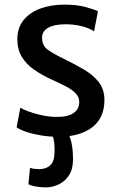

<svg xmlns="http://www.w3.org/2000/svg" viewBox="-20 -584 520 831"><path d="M52 -33 68 -118Q75.5 -112.5 99.2 -103.2Q123 -94 156.2 -86.2Q189.5 -78.5 225 -78Q273 -77.5 298 -94.5Q323 -111.5 323 -142Q323 -163.5 308 -179.5Q293 -195.5 266.8 -209.2Q240.5 -223 207 -238Q162 -258.5 127.5 -282.5Q93 -306.5 73.8 -339Q54.5 -371.5 55 -417Q56 -466.5 83.8 -499.2Q111.5 -532 157.5 -548Q203.5 -564 260 -564Q312.5 -564 352 -553.2Q391.5 -542.5 404 -535L387 -448Q378 -455.5 359.2 -462.8Q340.5 -470 316 -474.5Q291.5 -479 266 -479Q215 -479 189 -464.2Q163 -449.5 162 -423Q161.5 -386.5 187.2 -368.5Q213 -350.5 249 -333Q300.5 -308 342 -283.8Q383.5 -259.5 407.8 -228.2Q432 -197 432 -151Q432 -73 378.5 -32.5Q325 8 232 8Q193.5 8 157.2 2Q121 -4 93.2 -13.5Q65.5 -23 52 -33ZM103 213 110 142Q117 145.5 128 146.8Q139 148 150 148Q180 148 197.8 131.2Q215.5 114.5 216 75Q217 42.5 212.5 20.8Q208 -1 201 -15L246 -17L268 -15Q278 -3.5 284.2 14.8Q290.5 33 293.2 56.2Q296 79.5 296 106Q296 148 278.5 174.8Q261 201.5 233.8 214.2Q206.5 227 178 227Q164 227 148.8 225.2Q133.5 223.5 121 220.2Q108.5 217 103 213Z"/></svg>

Font: Tracken
Style: Regular
Weight: 400
Designer: Eben Sorkin
Foundry: Eben Sorkin
Version: Version 2.001